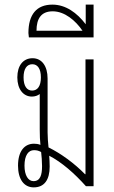

<svg xmlns="http://www.w3.org/2000/svg" viewBox="-20 -806 495 831"><path d="M195 -85C195 -101 194 -117 193 -132C247 -104 302 -56 352 0H385V-549H350V-52H348C301 -100 243 -142 190 -168C188 -187 186 -213 186 -233V-466C186 -520 161 -554 121 -554C80 -554 55 -522 55 -471C55 -420 81 -388 118 -388C131 -388 143 -392 152 -399V-245C152 -220 153 -196 155 -179C145 -183 136 -184 127 -184C87 -184 58 -153 58 -89C58 -30 84 5 126 5C172 5 195 -28 195 -85ZM119 -414C96 -414 82 -434 82 -471C82 -508 96 -528 120 -528C143 -528 157 -508 157 -471C157 -434 143 -414 119 -414ZM125 -22C102 -22 86 -47 86 -89C86 -134 103 -156 127 -156C139 -156 147 -154 158 -148C160 -131 162 -108 162 -87C162 -48 154 -22 125 -22Z M105 -644H385V-786H351V-701C313 -751 264 -786 207 -786C138 -786 103 -743 103 -663ZM138 -673C138 -725 158 -757 208 -757C260 -757 307 -717 337 -673Z"/></svg>

Font: Noto Sans Thai Looped ExtraCondensed ExtraLight
Style: Regular
Weight: 200
Width: 2
Designer: Sasikarn Vongin, Ben Mitchell
Foundry: The Fontpad Ltd
Version: Version 1.001